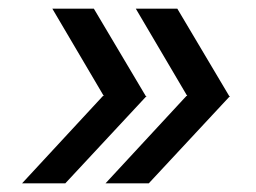

<svg xmlns="http://www.w3.org/2000/svg" viewBox="-20 -520 593 444"><path d="M197 -500 317 -298H319L131 -96H31L218 -298H220L101 -500ZM390 -500 510 -298H512L324 -96H224L411 -298H413L294 -500Z"/></svg>

Font: Figtree
Style: Italic
Weight: 400
Italic angle: -9.5°
Foundry: Erik Kennedy
Version: Version 2.001; ttfautohint (v1.8.4.7-5d5b);gftools[0.9.27]